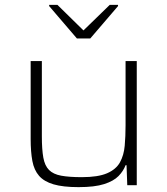

<svg xmlns="http://www.w3.org/2000/svg" viewBox="-20 -761 687 789"><path d="M303 8Q239 8 200 -3.5Q161 -15 140.5 -38.5Q120 -62 113 -99.5Q106 -137 106 -190V-510H152V-201Q152 -147 158 -113.5Q164 -80 181.5 -62.5Q199 -45 231.5 -39Q264 -33 316 -33Q383 -33 420 -49Q457 -65 473 -94Q489 -123 492.5 -162Q496 -201 496 -246V-510H542V0H503L500 -82H496Q487 -58 467 -37.5Q447 -17 408 -4.5Q369 8 303 8ZM296 -603 182 -736V-741H216L323 -636L431 -741H465V-736L351 -603Z"/></svg>

Font: Saira SemiExpanded ExtraLight
Style: Regular
Weight: 250
Width: 6
Designer: Hector Gatti with collaboration of the Omnibus-Type team
Foundry: Omnibus-Type
Version: Version 1.101